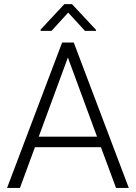

<svg xmlns="http://www.w3.org/2000/svg" viewBox="-20 -919 665 939"><path d="M473.6 -199.2H150.9L77.6 0H14.6L283.7 -710.9H340.8L609.9 0H547.4ZM169.4 -250.5H454.6L312 -637.7ZM449.7 -772.9V-768.1H395.5L313.5 -857.4L231.9 -768.1H178.7V-774.4L294.9 -898.9H332Z"/></svg>

Font: Melbourne
Style: Light
Weight: 300
Designer: Google
Version: Version 2.000980; 2014